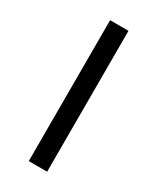

<svg xmlns="http://www.w3.org/2000/svg" viewBox="-143 -568 504 615"><g transform="rotate(30 109.0 -260.5)"><path d="M74.8 0V-521.1H142.8V0Z"/></g></svg>

Font: Raleway Thin
Style: Regular
Weight: 100
Designer: Matt McInerney, Pablo Impallari, Rodrigo Fuenzalida
Foundry: Matt McInerney, Pablo Impallari, Rodrigo Fuenzalida
Version: Version 4.026